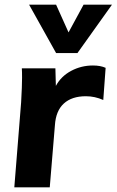

<svg xmlns="http://www.w3.org/2000/svg" viewBox="-20 -798 497 818"><path d="M430 -509 420 -372Q384 -388 346 -388Q286 -388 252 -357Q218 -326 214 -265L192 0H41L70 -362Q74 -432 74 -467Q74 -494 73 -507H216L218 -432Q240 -473 283 -496Q326 -519 376 -519Q408 -519 430 -509ZM336 -778H457L310 -572H219L104 -778H219L272 -660Z"/></svg>

Font: Muli ExtraBold
Style: Italic
Weight: 800
Italic angle: -4.541°
Designer: Vernon Adams
Foundry: Vernon Adams
Version: Version 2.000